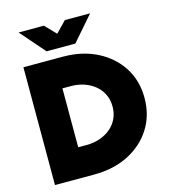

<svg xmlns="http://www.w3.org/2000/svg" viewBox="-129 -1001 969 1102"><g transform="rotate(-15 355.5 -450.0)"><path d="M60 0V-700H294Q409 -700 497.5 -655Q586 -610 636 -531.5Q686 -453 686 -350Q686 -248 636 -169Q586 -90 497.5 -45Q409 0 294 0ZM245 -175H294Q338 -175 375 -188Q412 -201 439 -224Q466 -247 481 -279Q496 -311 496 -350Q496 -389 481 -421Q466 -453 439 -476Q412 -499 375 -512Q338 -525 294 -525H245ZM223 -754V-759L360 -900H510L383 -754ZM212 -754 85 -900H235L372 -759V-754Z"/></g></svg>

Font: Figtree Black
Style: Regular
Weight: 900
Designer: Erik Kennedy
Foundry: Erik Kennedy
Version: Version 2.001;gftools[0.9.30]